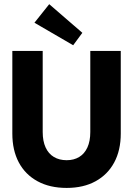

<svg xmlns="http://www.w3.org/2000/svg" viewBox="-20 -910 676 942"><path d="M423 -660H572.5V-254.5Q572.5 -173 540.5 -113.2Q508.5 -53.5 449 -20.8Q389.5 12 307 12Q224 12 164 -20.8Q104 -53.5 72.2 -113.2Q40.5 -173 40.5 -254.5V-660H189.5V-262.5Q189.5 -217.5 203.8 -186.5Q218 -155.5 244.5 -139.8Q271 -124 307 -124Q342.5 -124 368.5 -139.8Q394.5 -155.5 408.8 -186.5Q423 -217.5 423 -262.5ZM339 -688 149 -798.5 221.5 -889.5 384 -749Z"/></svg>

Font: League Spartan Thin
Style: Bold
Weight: 700
Version: Version 2.002